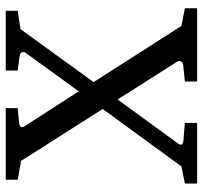

<svg xmlns="http://www.w3.org/2000/svg" viewBox="-39 -672 711 673"><g transform="rotate(-90 316.5 -335.5)"><path d="M624 0H367.2V-43L424.8 -48.8Q439 -50.3 439 -63Q439 -66.4 437 -69.8L304.2 -278.8L149.9 -66.9Q137.7 -49.8 162.1 -47.9L222.2 -43V0H9.8V-43L69.8 -55.2L271 -331.1L88.9 -617.2L22.9 -628.9V-670.9H273.9V-628.9L223.1 -624Q199.7 -621.6 210.9 -604L333 -415L467.8 -601.1Q470.7 -605 470.7 -608.9Q470.7 -620.1 457 -622.1L405.8 -628.9V-670.9H615.2V-628.9L550.8 -619.1L365.2 -362.8L562 -55.2L624 -43Z"/></g></svg>

Font: Ezra SIL SR
Style: Regular
Weight: 400
Designer: Development by SIL's NRSI team. OpenType tables by Ralph Hancock ( hancock@dircon.co.uk ).
Foundry: Development by SIL's NRSI team.
Version: Version 2.51; 2007